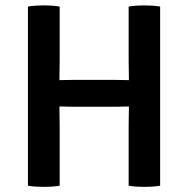

<svg xmlns="http://www.w3.org/2000/svg" viewBox="-20 -708 718 732"><path d="M261.5 -301Q256 -301 245 -301.2Q234 -301.5 222.8 -301.8Q211.5 -302 206.5 -302Q189 -302 170.5 -301.5Q152 -301 134.5 -301V-403.5Q152 -403.5 170.5 -403Q189 -402.5 206.5 -402.5Q211.5 -402.5 222.8 -402.8Q234 -403 245 -403.2Q256 -403.5 261.5 -403.5H416.5Q421.5 -403.5 432.5 -403.2Q443.5 -403 454.5 -402.8Q465.5 -402.5 471.5 -402.5Q489 -402.5 507.2 -403Q525.5 -403.5 543 -403.5V-301Q525.5 -301 507.2 -301.5Q489 -302 471.5 -302Q465.5 -302 454.5 -301.8Q443.5 -301.5 432.5 -301.2Q421.5 -301 416.5 -301ZM207.5 0Q193 2.5 176.5 3.5Q160 4.5 146.5 4.5Q134 4.5 117.2 3.5Q100.5 2.5 86.5 0V-683Q100.5 -685.5 117.2 -686.5Q134 -687.5 146.5 -687.5Q160 -687.5 176.5 -686.5Q193 -685.5 207.5 -683V-476.5Q207.5 -455.5 207 -439.2Q206.5 -423 206.5 -402.5V-302Q206.5 -282 207 -265.5Q207.5 -249 207.5 -228ZM470.5 -228Q470.5 -249 471 -265.5Q471.5 -282 471.5 -302V-402.5Q471.5 -423 471 -439.2Q470.5 -455.5 470.5 -476.5V-683Q484.5 -685.5 500.8 -686.5Q517 -687.5 530 -687.5Q542.5 -687.5 559.5 -686.5Q576.5 -685.5 590.5 -683V0Q576 2.5 560.5 3.5Q545 4.5 531 4.5Q517.5 4.5 501 3.5Q484.5 2.5 470.5 0Z"/></svg>

Font: Signika Medium
Style: Regular
Weight: 500
Designer: Anna Giedry
Foundry: Anna Giedry
Version: Version 2.000